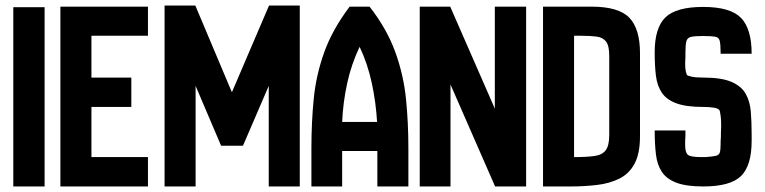

<svg xmlns="http://www.w3.org/2000/svg" viewBox="-20 -673 2760 693"><path d="M28 0V-647H141V0Z M198 0V-649H514V-544H310V-393H454V-287H310V-106H514V0Z M574 0V-653H685L817 -340L951 -653H1062V0H950V-363L857 -147H778L686 -363V0Z M1104 0V-139Q1104 -232 1112.5 -317.5Q1121 -403 1150.5 -485Q1180 -567 1242 -649H1314Q1377 -568 1407 -484.5Q1437 -401 1445.5 -315Q1454 -229 1454 -139V0H1342V-128H1215V0ZM1215 -233H1341Q1337 -303 1322 -373Q1307 -443 1278 -504Q1248 -441 1233 -372Q1218 -303 1215 -233Z M1495 0V-649H1605L1766 -281V-649H1879V0H1767L1606 -368V0Z M1940 0V-649H2115Q2213 -649 2251.5 -609Q2290 -569 2290 -481V-182Q2290 -119 2270.5 -82.5Q2251 -46 2216 -28.5Q2181 -11 2135.5 -5.5Q2090 0 2039 0ZM2052 -106Q2098 -106 2126 -110Q2154 -114 2166.5 -131Q2179 -148 2179 -186V-471Q2179 -508 2167.5 -523Q2156 -538 2133 -541Q2110 -544 2073 -544H2052Z M2518 0Q2457 0 2421.5 -13.5Q2386 -27 2369 -52.5Q2352 -78 2347.5 -116Q2343 -154 2343 -202H2454V-183L2453 -165V-149Q2453 -124 2462 -115Q2471 -106 2510 -106H2527Q2552 -108 2563.5 -110.5Q2575 -113 2578 -122.5Q2581 -132 2581 -154V-165L2582 -178V-192L2583 -218Q2583 -225 2582.5 -239Q2582 -253 2578 -273Q2574 -282 2555.5 -284.5Q2537 -287 2522 -287H2518Q2457 -287 2421.5 -300Q2386 -313 2369 -338Q2352 -363 2347.5 -399.5Q2343 -436 2343 -484Q2343 -573 2382 -610.5Q2421 -648 2518 -648Q2616 -648 2654.5 -608.5Q2693 -569 2693 -479H2581Q2581 -511 2578 -524.5Q2575 -538 2561.5 -540.5Q2548 -543 2518 -543Q2488 -543 2474.5 -540Q2461 -537 2457.5 -524.5Q2454 -512 2454 -484V-468L2453 -445Q2453 -440 2453.5 -428.5Q2454 -417 2459 -403Q2460 -400 2475.5 -396.5Q2491 -393 2518 -393Q2584 -393 2620 -377.5Q2656 -362 2671.5 -334.5Q2687 -307 2690 -269.5Q2693 -232 2693 -187V-165Q2693 -75 2654.5 -37.5Q2616 0 2518 0Z"/></svg>

Font: New Amsterdam
Style: Regular
Weight: 400
Designer: Vladimir Nikolic
Foundry: Vladimir Nikolic
Version: Version 1.000; ttfautohint (v1.8.4.7-5d5b)